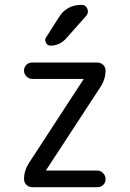

<svg xmlns="http://www.w3.org/2000/svg" viewBox="-20 -780 540 800"><path d="M226.6 -710Q258.8 -759.8 320.3 -759.8Q336.9 -759.8 343.8 -743.7Q350.6 -727.5 339.8 -714.8L255.9 -620.1Q228.5 -589.8 190.4 -589.8Q177.7 -589.8 171.4 -602.1Q165 -614.3 171.9 -624ZM98.6 -97.7 327.1 -448.2 328.1 -449.2V-450.2Q328.1 -451.2 327.1 -451.2H114.3Q100.6 -451.2 90.3 -461.4Q80.1 -471.7 80.1 -485.8Q80.1 -500 89.8 -509.8Q99.6 -519.5 114.3 -519.5H385.7Q399.4 -519.5 409.7 -509.8Q419.9 -500 419.9 -486.3Q419.9 -452.1 401.4 -421.9L172.9 -72.3L171.9 -71.3V-70.3Q171.9 -69.3 172.9 -69.3H385.7Q399.4 -69.3 409.7 -58.6Q419.9 -47.9 419.9 -33.7Q419.9 -19.5 410.2 -9.8Q400.4 0 385.7 0H114.3Q100.6 0 90.3 -9.8Q80.1 -19.5 80.1 -34.2Q80.1 -67.4 98.6 -97.7Z"/></svg>

Font: Rounded-X Mgen+ 1m regular
Style: Regular
Weight: 400
Designer: [Source Han Sans]
Ryoko NISHIZUKA  (kana & ideographs); Paul D. Hunt (Latin, Greek & Cyrillic); Wenlong ZHANG  (bopomofo
Version: Version 1.059.20150602